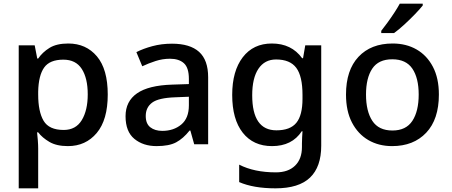

<svg xmlns="http://www.w3.org/2000/svg" viewBox="-20 -786 2463 1046"><path d="M352 -549Q449 -549 508 -479Q567 -409 567 -271Q567 -133 507 -61.5Q447 10 350 10Q288 10 249 -13Q210 -36 188 -65H182Q184 -48 186 -22.5Q188 3 188 23V240H82V-539H169L183 -467H188Q211 -501 249.5 -525Q288 -549 352 -549ZM325 -461Q251 -461 220.5 -418Q190 -375 188 -287V-271Q188 -178 217.5 -128Q247 -78 327 -78Q393 -78 425.5 -131.5Q458 -185 458 -272Q458 -360 425.5 -410.5Q393 -461 325 -461Z M917 -548Q1015 -548 1064.5 -503.5Q1114 -459 1114 -365V0H1038L1017 -75H1013Q978 -31 939.5 -10.5Q901 10 833 10Q760 10 712 -29.5Q664 -69 664 -153Q664 -234 726.5 -277.5Q789 -321 918 -325L1009 -328V-356Q1009 -417 982 -441.5Q955 -466 906 -466Q866 -466 827.5 -453.5Q789 -441 755 -425L723 -502Q760 -521 810 -534.5Q860 -548 917 -548ZM936 -256Q844 -253 809 -227Q774 -201 774 -154Q774 -112 799 -92.5Q824 -73 864 -73Q926 -73 967.5 -107.5Q1009 -142 1009 -212V-259Z M1461 -549Q1568 -549 1626 -469H1631L1643 -539H1730V8Q1730 123 1669 181.5Q1608 240 1481 240Q1361 240 1283 206V111Q1324 132 1374 142.5Q1424 153 1483 153Q1550 153 1587.5 116.5Q1625 80 1625 15V-4Q1625 -16 1626 -38Q1627 -60 1628 -71H1624Q1571 10 1462 10Q1360 10 1302.5 -63Q1245 -136 1245 -269Q1245 -399 1302.5 -474Q1360 -549 1461 -549ZM1484 -462Q1422 -462 1388 -411.5Q1354 -361 1354 -267Q1354 -76 1486 -76Q1561 -76 1594.5 -117Q1628 -158 1628 -248V-269Q1628 -371 1594 -416.5Q1560 -462 1484 -462Z M2371 -271Q2371 -136 2302 -63Q2233 10 2116 10Q2043 10 1986.5 -23Q1930 -56 1897.5 -118.5Q1865 -181 1865 -271Q1865 -404 1933 -476.5Q2001 -549 2119 -549Q2193 -549 2249.5 -516.5Q2306 -484 2338.5 -422Q2371 -360 2371 -271ZM1974 -271Q1974 -180 2008.5 -127.5Q2043 -75 2118 -75Q2192 -75 2226.5 -127.5Q2261 -180 2261 -271Q2261 -361 2226.5 -412Q2192 -463 2117 -463Q2042 -463 2008 -412Q1974 -361 1974 -271ZM2283 -756Q2268 -737 2240.5 -708.5Q2213 -680 2182.5 -652Q2152 -624 2127 -606H2057V-618Q2072 -637 2091 -663Q2110 -689 2128 -716.5Q2146 -744 2158 -766H2283Z"/></svg>

Font: Noto Sans Lao Looped Medium
Style: Regular
Weight: 500
Designer: Mark Frömberg, Ben Mitchell
Foundry: The Fontpad Ltd
Version: Version 1.002; ttfautohint (v1.8.4.7-5d5b)